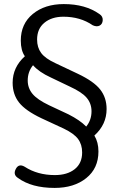

<svg xmlns="http://www.w3.org/2000/svg" viewBox="-20 -733 585 942"><path d="M248 189Q135 189 68 140Q43 124 57.5 96Q72 68 101 85Q164 126 249 126Q310 126 346.5 97Q383 68 383 15Q383 -24 363 -51Q343 -78 293 -102L183 -153Q105 -190 73.5 -230Q42 -270 42 -327Q42 -403 102 -457Q82 -485 82 -534Q82 -616 141 -664.5Q200 -713 293 -713Q399 -713 468 -664Q485 -653 484 -634Q483 -615 469 -607.5Q455 -600 435 -609Q374 -651 291 -651Q234 -651 198 -621.5Q162 -592 162 -539Q162 -500 182 -473Q202 -446 252 -423L362 -371Q440 -334 471.5 -294Q503 -254 503 -198Q503 -122 443 -68Q463 -35 463 10Q463 93 403 141Q343 189 248 189ZM116 -338Q116 -301 139.5 -272.5Q163 -244 222 -216L316 -172Q373 -143 403 -112Q429 -144 429 -187Q429 -225 405.5 -253Q382 -281 323 -308L229 -353Q172 -379 142 -413Q116 -381 116 -338Z"/></svg>

Font: Nunito
Style: Regular
Weight: 400
Designer: Vernon Adams
Foundry: Vernon Adams
Version: Version 3.602